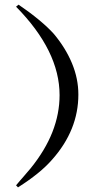

<svg xmlns="http://www.w3.org/2000/svg" viewBox="-20 -664 478 823"><path d="M315.9 -258.8Q315.9 -106.4 203.6 20Q178.2 49.3 141.8 78.9Q105.5 108.4 57.1 139.2L48.8 130.4Q49.3 129.9 54 124.3Q58.6 118.7 65.4 110.8Q72.3 103 80.1 94Q87.9 85 94.5 77.1Q101.1 69.3 105.7 64Q110.4 58.6 110.8 58.1Q173.8 -19.5 204.6 -97.9Q235.4 -176.3 235.4 -256.3Q235.4 -445.8 48.8 -635.3L59.6 -644Q108.4 -610.8 147.2 -578.6Q186 -546.4 210.9 -518.6Q261.2 -458.5 288.6 -392.6Q315.9 -326.7 315.9 -258.8Z"/></svg>

Font: XB Niloofar
Style: Regular
Weight: 400
Designer: Behnam
Foundry: Irmug
Version: Version 7.201 2008